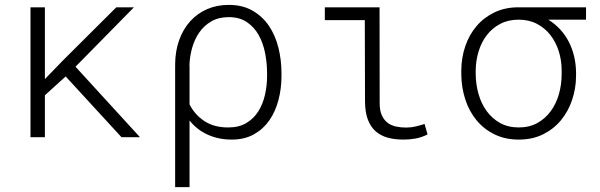

<svg xmlns="http://www.w3.org/2000/svg" viewBox="-20 -558 2440 781"><path d="M247.1 -247.1 162.6 -170.4V0H104V-528.3H162.6V-236.3L234.4 -310.5L453.1 -528.3H524.9L287.1 -286.6L549.3 0H474.1Z M1125 -249.5Q1125 -198.2 1112.8 -151.4Q1100.6 -104.5 1075.7 -68.6Q1050.8 -32.7 1012.7 -11.5Q974.6 9.8 922.4 9.8Q869.6 9.8 825.4 -10Q781.2 -29.8 751 -67.9V203.1H692.4V-292.5H692.9L692.4 -296.9Q692.9 -351.1 709 -395.5Q725.1 -439.9 753.9 -471.7Q782.7 -503.4 822.5 -520.8Q862.3 -538.1 910.6 -538.1Q966.8 -538.1 1007.3 -514.6Q1047.9 -491.2 1074 -452.6Q1100.1 -414.1 1112.5 -364Q1125 -314 1125 -259.8ZM1066.4 -259.8Q1066.4 -301.3 1058.3 -342.3Q1050.3 -383.3 1032 -415.8Q1013.7 -448.2 983.9 -468.3Q954.1 -488.3 910.6 -488.3Q869.1 -488.3 839.4 -470.9Q809.6 -453.6 790.3 -425.5Q771 -397.5 761.2 -362.1Q751.5 -326.7 750.5 -291H751V-133.3Q772.9 -90.3 812.7 -64.7Q852.5 -39.1 909.2 -39.6Q952.1 -39.6 982.2 -57.6Q1012.2 -75.7 1030.8 -105.2Q1049.3 -134.8 1057.9 -172.4Q1066.4 -210 1066.4 -249.5Z M1301.3 -528.3H1523.9L1524.4 -141.6Q1523.9 -110.4 1532.5 -90.6Q1541 -70.8 1555.7 -59.3Q1570.3 -47.9 1590.1 -43.5Q1609.9 -39.1 1631.8 -39.1Q1652.3 -39.1 1671.4 -43.7Q1690.4 -48.3 1707 -53.7L1719.2 -11.2Q1693.8 1.5 1669.9 5.6Q1646 9.8 1620.6 9.8Q1585.4 9.8 1557.1 2Q1528.8 -5.9 1508.3 -23.7Q1487.8 -41.5 1476.6 -70.8Q1465.3 -100.1 1464.8 -143.6L1463.9 -476.1H1301.3Z M2363.8 -478H2210.4Q2265.1 -443.8 2293.7 -387.9Q2322.3 -332 2323.2 -263.2V-247.1Q2322.8 -197.8 2307.1 -151.4Q2291.5 -105 2262 -69.1Q2232.4 -33.2 2189.2 -11.7Q2146 9.8 2090.3 9.8Q2034.7 9.8 1991.5 -11.5Q1948.2 -32.7 1918.2 -69.1Q1888.2 -105.5 1872.6 -153.8Q1856.9 -202.1 1856.4 -255.9V-272Q1856.9 -324.2 1872.8 -370.6Q1888.7 -417 1918.7 -452.1Q1948.7 -487.3 1991.7 -507.8Q2034.7 -528.3 2088.9 -528.3H2363.8ZM1915 -255.9Q1915.5 -213.9 1926.8 -174.8Q1938 -135.7 1960 -105.7Q1981.9 -75.7 2014.4 -57.6Q2046.9 -39.6 2090.3 -39.6Q2133.3 -39.6 2165.8 -57.6Q2198.2 -75.7 2220.2 -105.7Q2242.2 -135.7 2253.4 -174.8Q2264.6 -213.9 2264.6 -255.9V-272Q2264.6 -312.5 2252.9 -349.6Q2241.2 -386.7 2219 -415.3Q2196.8 -443.8 2164.3 -460.9Q2131.8 -478 2089.4 -478Q2047.4 -478 2014.9 -460.9Q1982.4 -443.8 1960.4 -415.3Q1938.5 -386.7 1927 -349.6Q1915.5 -312.5 1915 -272Z"/></svg>

Font: Roboto Mono Light
Style: Regular
Weight: 300
Designer: Google
Version: Version 2.000985; 2015; ttfautohint (v1.3)